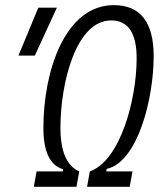

<svg xmlns="http://www.w3.org/2000/svg" viewBox="-20 -723 626 743"><path d="M110.8 0H275.9L286.6 -59.6C237.8 -81.5 213.9 -137.7 213.9 -228.5C213.9 -401.9 273.9 -644 410.2 -644C475.6 -644 508.8 -595.2 508.8 -497.6C508.8 -341.3 447.3 -102.5 327.6 -59.6L316.9 0H481.9L492.7 -59.6H391.1L392.6 -69.3C514.2 -96.2 574.7 -343.8 574.7 -505.4C574.7 -637.7 522.9 -703.1 420.4 -703.1C232.9 -703.1 147.9 -450.7 147.9 -227.5C147.9 -135.7 173.8 -82.5 224.6 -67.9L223.1 -59.6H121.6ZM51.3 -507.8H114.7L200.2 -693.4H128.4Z"/></svg>

Font: Cascadia Mono PL Light
Style: Italic
Weight: 300
Italic angle: -10°
Monospace: yes
Designer: Aaron Bell
Foundry: Saja Typeworks
Version: Version 2404.023